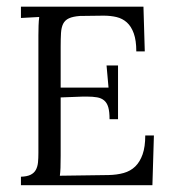

<svg xmlns="http://www.w3.org/2000/svg" viewBox="-20 -544 505 564"><path d="M158.2 -86.4Q158.2 -65.4 157.7 -51.3Q157.2 -37.1 155.8 -27.8L298.8 -29.8Q323.7 -30.3 343.5 -35.9Q363.3 -41.5 377.2 -54.9Q391.1 -68.4 398.9 -90.6Q406.7 -112.8 406.7 -146H432.1L427.7 0H41.5V-24.9Q59.1 -25.4 69.6 -30.5Q80.1 -35.6 85.2 -44.9Q90.3 -54.2 91.6 -66.7Q92.8 -79.1 92.8 -94.7V-116.7V-439.9Q92.8 -455.6 93.3 -469.2Q93.8 -482.9 95.2 -494.1L41.5 -491.2V-524.4H401.4L405.3 -393.1H380.4Q380.4 -425.3 373 -445.8Q365.7 -466.3 352.8 -478Q339.8 -489.7 322.3 -493.9Q304.7 -498 284.2 -498L214.8 -497.1Q194.3 -495.6 182.6 -490.2Q170.9 -484.9 165.5 -474.1Q160.2 -463.4 159.2 -446.8Q158.2 -430.2 158.2 -407.2V-286.6H298.8L293 -351.6H326.7V-193.8H301.8Q301.8 -215.8 298.1 -228.8Q294.4 -241.7 286.1 -248.8Q277.8 -255.9 265.1 -258.1Q252.4 -260.3 234.9 -260.3Q229.5 -260.3 224.1 -260.3Q218.8 -260.3 158.2 -257.8Z"/></svg>

Font: Parastoo Print
Style: Print
Weight: 400
Foundry: Saber Rastikerdar (saber.rastikerdar@gmail.com)
Version: Version 1.0.0-alpha5